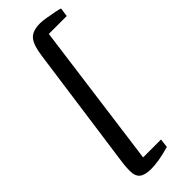

<svg xmlns="http://www.w3.org/2000/svg" viewBox="-307 -879 1005 1005"><g transform="rotate(-45 195.0 -376.5)"><path d="M130.5 98.5Q85 98.5 64 82.2Q43 66 43 25.5Q43 12 44 -1.8Q45 -15.5 46.5 -28.5L143.5 -726.5Q152.5 -795 176.2 -823.8Q200 -852.5 257.5 -852.5Q273.5 -852.5 301.2 -848Q329 -843.5 354.8 -838.2Q380.5 -833 390 -829.5L383 -780.5H250.5L142.5 25.5H275L269 74.5Q225.5 87 191.2 92.8Q157 98.5 130.5 98.5Z"/></g></svg>

Font: Koeln Type Sans
Style: Italic
Weight: 400
Italic angle: -7.5°
Designer: Eben Sorkin
Foundry: Eben Sorkin
Version: Version 2.001